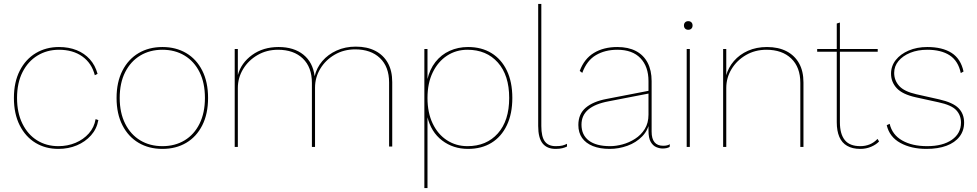

<svg xmlns="http://www.w3.org/2000/svg" viewBox="-20 -750 4988 980"><path d="M281 -510Q331 -510 371 -494Q411 -478 438.5 -447.5Q466 -417 478 -373L464 -366Q448 -428 400 -462Q352 -496 281 -496Q220 -496 171.5 -466.5Q123 -437 95 -382Q67 -327 67 -250Q67 -174 94.5 -118.5Q122 -63 169.5 -33.5Q217 -4 278 -4Q325 -4 365.5 -21Q406 -38 433.5 -69Q461 -100 468 -142L482 -137Q474 -92 444.5 -59Q415 -26 372 -8Q329 10 278 10Q212 10 161 -21Q110 -52 80.5 -110.5Q51 -169 51 -250Q51 -331 81 -389.5Q111 -448 163 -479Q215 -510 281 -510Z M809 -510Q878 -510 930.5 -479Q983 -448 1012.5 -389.5Q1042 -331 1042 -250Q1042 -169 1012.5 -110.5Q983 -52 930.5 -21Q878 10 809 10Q740 10 687.5 -21Q635 -52 605 -110.5Q575 -169 575 -250Q575 -331 605 -389.5Q635 -448 687.5 -479Q740 -510 809 -510ZM809 -496Q745 -496 696 -466.5Q647 -437 619 -382Q591 -327 591 -250Q591 -174 619 -118.5Q647 -63 696 -33.5Q745 -4 809 -4Q873 -4 922 -33.5Q971 -63 998.5 -118.5Q1026 -174 1026 -250Q1026 -327 998.5 -382Q971 -437 922 -466.5Q873 -496 809 -496Z M1178 0V-500H1194V-367Q1211 -429 1267 -469.5Q1323 -510 1402 -510Q1480 -510 1528.5 -471Q1577 -432 1586 -361Q1596 -404 1625 -438Q1654 -472 1698 -492Q1742 -512 1796 -512Q1854 -512 1895.5 -490.5Q1937 -469 1959.5 -429Q1982 -389 1982 -331V-2H1966V-329Q1966 -409 1919.5 -453.5Q1873 -498 1793 -498Q1735 -498 1688.5 -471Q1642 -444 1615 -399.5Q1588 -355 1588 -303V0H1572V-327Q1572 -407 1525.5 -451.5Q1479 -496 1399 -496Q1341 -496 1294.5 -469Q1248 -442 1221 -397.5Q1194 -353 1194 -301V0Z M2146 210V-500H2162V-341L2161 -343Q2173 -396 2202.5 -433.5Q2232 -471 2275 -490.5Q2318 -510 2369 -510Q2438 -510 2488.5 -479Q2539 -448 2567 -390Q2595 -332 2595 -250Q2595 -169 2567 -110.5Q2539 -52 2488.5 -21Q2438 10 2369 10Q2293 10 2236.5 -33Q2180 -76 2161 -155L2162 -157V210ZM2366 -4Q2463 -4 2521 -69Q2579 -134 2579 -250Q2579 -366 2521 -431Q2463 -496 2366 -496Q2308 -496 2262 -466Q2216 -436 2189 -381Q2162 -326 2162 -250Q2162 -175 2188.5 -119.5Q2215 -64 2261.5 -34Q2308 -4 2366 -4Z M2743 -730V-107Q2743 -52 2761 -28Q2779 -4 2816 -4Q2838 -4 2850 -7Q2862 -10 2874 -16V-2Q2864 3 2850 6.5Q2836 10 2816 10Q2772 10 2749.5 -18Q2727 -46 2727 -107V-730Z M3290 -336Q3290 -410 3249 -453Q3208 -496 3131 -496Q3068 -496 3021.5 -468.5Q2975 -441 2952 -378L2939 -388Q2962 -450 3011.5 -480Q3061 -510 3131 -510Q3187 -510 3226 -489.5Q3265 -469 3285.5 -430Q3306 -391 3306 -336V-78Q3306 -6 3365 -6Q3387 -6 3399 -14L3398 0Q3384 8 3362 8Q3347 8 3330 1Q3313 -6 3301.5 -25.5Q3290 -45 3290 -84V-130L3297 -136Q3290 -87 3258.5 -54.5Q3227 -22 3182.5 -6Q3138 10 3092 10Q3042 10 3006 -4.5Q2970 -19 2951 -46Q2932 -73 2932 -112Q2932 -168 2969.5 -200Q3007 -232 3076 -245L3293 -287V-273L3087 -233Q3017 -220 2982.5 -190.5Q2948 -161 2948 -114Q2948 -61 2985.5 -32.5Q3023 -4 3094 -4Q3124 -4 3157.5 -13Q3191 -22 3221.5 -41.5Q3252 -61 3271 -91.5Q3290 -122 3290 -165Z M3493 -598Q3483 -598 3477 -604Q3471 -610 3471 -620Q3471 -630 3477 -636Q3483 -642 3493 -642Q3503 -642 3509 -636Q3515 -630 3515 -620Q3515 -610 3509 -604Q3503 -598 3493 -598ZM3501 -500V0H3485V-500Z M3671 0V-500H3687V-360L3686 -363Q3697 -405 3726 -438.5Q3755 -472 3798 -491Q3841 -510 3895 -510Q3953 -510 3994.5 -488.5Q4036 -467 4058.5 -427Q4081 -387 4081 -329V0H4065V-327Q4065 -407 4018.5 -451.5Q3972 -496 3892 -496Q3834 -496 3787.5 -469Q3741 -442 3714 -397.5Q3687 -353 3687 -301V0Z M4267 -635V-126Q4267 -66 4292 -35Q4317 -4 4371 -4Q4397 -4 4419 -13Q4441 -22 4459 -41L4467 -28Q4452 -12 4426.5 -1Q4401 10 4371 10Q4331 10 4304 -5.5Q4277 -21 4264 -51.5Q4251 -82 4251 -126V-630ZM4460 -500V-486H4151V-500Z M4709 10Q4631 10 4575.5 -20.5Q4520 -51 4506 -111L4521 -118Q4534 -62 4585 -33Q4636 -4 4712 -4Q4792 -4 4838.5 -36.5Q4885 -69 4885 -124Q4885 -162 4860.5 -188Q4836 -214 4770 -228L4656 -253Q4587 -268 4557.5 -299.5Q4528 -331 4528 -374Q4528 -413 4552 -443.5Q4576 -474 4618 -492Q4660 -510 4713 -510Q4790 -510 4837 -480Q4884 -450 4898 -385L4884 -377Q4871 -439 4827.5 -467.5Q4784 -496 4713 -496Q4664 -496 4626 -480.5Q4588 -465 4566 -438.5Q4544 -412 4544 -378Q4544 -340 4569.5 -311.5Q4595 -283 4657 -269L4773 -243Q4844 -227 4872.5 -198Q4901 -169 4901 -124Q4901 -83 4877.5 -52.5Q4854 -22 4811 -6Q4768 10 4709 10Z"/></svg>

Font: Work Sans Thin
Style: Regular
Weight: 250
Designer: Wei Huang
Foundry: Wei Huang
Version: Version 2.012